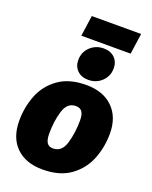

<svg xmlns="http://www.w3.org/2000/svg" viewBox="-176 -1053 924 1167"><g transform="rotate(20 286.0 -469.5)"><path d="M13 -211Q13 -298 43.5 -376Q74 -454 143.5 -504Q213 -554 323 -554Q433 -554 495.5 -492.5Q558 -431 558 -325Q558 -238 527.5 -160Q497 -82 427.5 -31Q358 20 247 20Q137 20 75 -41Q13 -102 13 -211ZM360 -338Q360 -377 347 -394.5Q334 -412 307 -412Q251 -412 231 -345.5Q211 -279 211 -201Q211 -159 223.5 -140.5Q236 -122 263 -122Q320 -122 340 -190.5Q360 -259 360 -338ZM224 -680Q224 -731 259.5 -765Q295 -799 347 -799Q391 -799 417.5 -773Q444 -747 444 -706Q444 -655 408.5 -621Q373 -587 321 -587Q277 -587 250.5 -613Q224 -639 224 -680ZM510 -825H191L210 -959H529Z"/></g></svg>

Font: Fira Sans Black
Style: Italic
Weight: 900
Italic angle: -8°
Designer: Carrois Corporate & Edenspiekermann AG
Foundry: Carrois Corporate GbR & Edenspiekermann AG
Version: Version 4.203